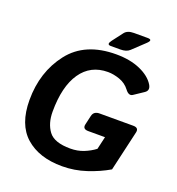

<svg xmlns="http://www.w3.org/2000/svg" viewBox="-155 -997 1048 1138"><g transform="rotate(20 368.5 -428.0)"><path d="M392.1 -752Q362.8 -752 386.7 -783.2L436.5 -848.6Q454.1 -871.6 495.1 -871.6H581.1Q617.7 -871.6 585.9 -841.8L510.3 -770.5Q490.7 -752 452.1 -752ZM48.8 -287.1Q48.8 -464.4 146.7 -590.6Q244.6 -716.8 440.4 -716.8Q528.3 -716.8 592.3 -688.7Q656.2 -660.6 683.6 -615.7Q703.1 -583.5 675.3 -564.9L614.7 -524.4Q592.3 -509.3 567.9 -542Q543.5 -574.2 504.4 -587.9Q465.3 -601.6 430.2 -601.6Q320.8 -601.6 261 -514.6Q201.2 -427.7 201.2 -268.6Q201.2 -194.8 236.8 -146.7Q272.5 -98.6 374 -98.6Q419.4 -98.6 457.5 -113.8Q495.6 -128.9 526.4 -152.3L544.9 -232.4H439Q402.3 -232.4 409.7 -264.2L422.9 -321.8Q430.2 -353.5 466.8 -353.5H678.7Q715.3 -353.5 708 -321.8L649.4 -67.4Q589.4 -32.2 515.4 -7.8Q441.4 16.6 363.8 16.6Q218.3 16.6 133.5 -58.3Q48.8 -133.3 48.8 -287.1Z"/></g></svg>

Font: Istok
Style: Bold Italic
Weight: 700
Italic angle: -13°
Designer: Andrey V. Panov
Foundry: Andrey V. Panov
Version: Version 1.0.3